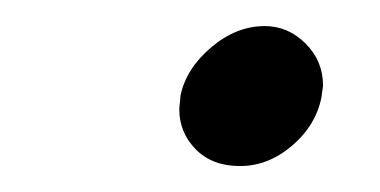

<svg xmlns="http://www.w3.org/2000/svg" viewBox="-20 -338 293 148"><path d="M165 -210Q143.6 -210 130.9 -222.9Q118.2 -235.8 118.2 -253.9Q118.2 -255.4 118.7 -259Q119.1 -262.7 119.1 -264.2Q123.5 -285.2 142.8 -301.5Q162.1 -317.9 184.1 -317.9Q202.1 -317.9 215.6 -304.4Q229 -291 229 -272Q229 -271 228.5 -268.3Q228 -265.6 228 -264.2Q224.1 -242.2 205.6 -226.1Q187 -210 165 -210Z"/></svg>

Font: Linux Libertine G
Style: Italic
Weight: 400
Italic angle: -12°
Designer: Philipp H. Poll
Foundry: Philipp H. Poll
Version: Version 5.1.3